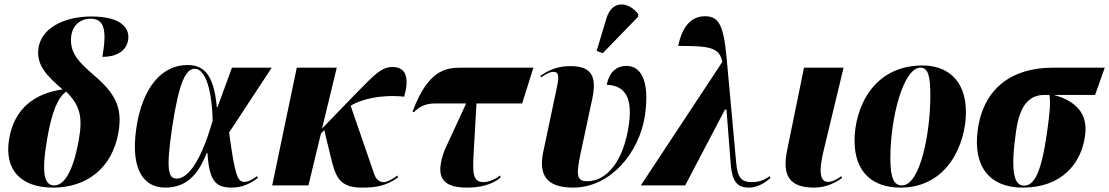

<svg xmlns="http://www.w3.org/2000/svg" viewBox="-20 -844 5049 874"><path d="M222 10C374 10 491 -78 519 -241C540 -357 501 -422 407 -502C336 -564 303 -599 303 -664C304 -731 349 -759 392 -759C456 -759 467 -705 446 -585C509 -585 554 -611 563 -660C572 -711 539 -769 395 -769C272 -769 161 -715 154 -615C149 -546 191 -500 265 -437C137 -419 46 -350 22 -214C-3 -71 75 10 222 10ZM227 0C182 0 167 -53 195 -214C218 -346 246 -401 281 -427C342 -367 358 -315 339 -209C311 -52 268 0 227 0Z M732 10C827 10 882 -47 921 -148H924C933 -23 959 10 1034 10C1083 10 1119 -8 1154 -34L1150 -42C1127 -25 1109 -16 1092 -16C1061 -16 1049 -47 1023 -241L1217 -536H1036L970 -356H967C953 -512 904 -548 832 -548C723 -548 628 -454 600 -257C573 -65 639 10 732 10ZM785 -31C747 -31 734 -65 764 -267C796 -476 827 -531 867 -531C905 -531 944 -464 948 -295C888 -85 826 -31 785 -31Z M1219 0H1384L1441 -236L1456 -252L1486 -128C1507 -39 1526 10 1626 10C1685 10 1734 5 1792 -36L1789 -45C1760 -24 1741 -15 1726 -15C1708 -15 1693 -26 1684 -50L1576 -363C1624 -391 1708 -415 1820 -404C1842 -483 1833 -539 1767 -539C1717 -539 1687 -507 1597 -415L1446 -259L1513 -536H1331Z M2106 10C2160 10 2218 -1 2259 -36L2256 -45C2240 -31 2207 -15 2181 -15C2132 -15 2131 -57 2136 -145L2149 -373H2357L2408 -536H2078C2005 -536 1927 -521 1858 -336L1864 -333C1890 -361 1921 -373 1960 -373H2102L2004 -161C1961 -45 1985 10 2106 10Z M2724 -602 2884 -767 2886 -779C2843 -836 2768 -847 2741 -762L2696 -612ZM2589 10C2758 10 2890 -147 2916 -319C2940 -490 2890 -544 2832 -544C2783 -544 2752 -512 2742 -458C2812 -455 2862 -417 2843 -279C2819 -107 2740 -19 2653 -19C2602 -19 2603 -51 2624 -151L2677 -399C2699 -506 2664 -543 2576 -543C2526 -543 2485 -530 2440 -499L2443 -492C2470 -510 2485 -517 2499 -517C2523 -517 2527 -501 2513 -437L2453 -153C2432 -52 2463 10 2589 10Z M2897 0H3099L3280 -345H3287L3306 -101C3313 -8 3342 10 3391 10C3425 10 3463 -11 3487 -34L3484 -42C3467 -30 3443 -15 3403 -15C3360 -15 3337 -29 3331 -106L3288 -576C3274 -731 3252 -770 3189 -770C3130 -770 3087 -729 3067 -635C3210 -635 3255 -629 3268 -562Z M3686 10C3746 10 3790 -17 3813 -34L3810 -42C3790 -28 3770 -16 3749 -16C3698 -16 3717 -109 3731 -166L3820 -536H3640L3563 -160C3539 -43 3575 10 3686 10Z M4079 10C4297 10 4377 -194 4377 -333C4377 -484 4287 -546 4180 -546C3951 -546 3870 -348 3870 -204C3870 -60 3952 10 4079 10ZM4086 0C4050 0 4033 -32 4033 -123C4033 -312 4093 -536 4170 -536C4205 -536 4215 -498 4215 -409C4215 -238 4169 0 4086 0Z M4636 10C4811 10 4902 -98 4919 -225C4934 -327 4878 -384 4777 -412H4965L5009 -536H4773C4591 -536 4458 -447 4431 -254C4408 -90 4481 10 4636 10ZM4641 1C4593 1 4580 -71 4605 -245C4622 -369 4667 -412 4736 -412H4757C4763 -380 4759 -331 4746 -240C4719 -50 4686 1 4641 1Z"/></svg>

Font: Noto Serif Display Condensed Black
Style: Italic
Weight: 900
Width: 3
Italic angle: -12°
Designer: Monotype Design Team
Foundry: Monotype Imaging Inc.
Version: Version 2.009